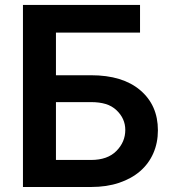

<svg xmlns="http://www.w3.org/2000/svg" viewBox="-20 -747 694 767"><path d="M71.7 0V-727.3H539.4V-616.8H203.5V-446.4H343.8Q469.8 -446.4 540.1 -386.7Q610.8 -326.7 610.8 -226.6Q610.8 -176.5 592.5 -134.8Q574.2 -93 539.8 -63.2Q505.3 -33.4 455.8 -16.7Q406.2 0 343.8 0ZM203.5 -339.1V-108H343.8Q409.8 -108 445.3 -144.2Q480.5 -180 480.5 -228Q480.5 -273.4 445.3 -306.8Q427.2 -323.9 402.2 -331.5Q377.1 -339.1 343.8 -339.1Z"/></svg>

Font: Inter P Semi Bold
Style: Regular
Weight: 600
Designer: Rasmus Andersson
Foundry: rsms
Version: Version 3.018;git-588b23468